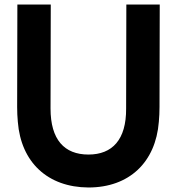

<svg xmlns="http://www.w3.org/2000/svg" viewBox="-20 -832 774 851"><path d="M56 -358C56 -335 57 -314 59 -292C73 -113 191 -2 372 -1C553 -1 670 -113 684 -292C686 -314 687 -335 687 -358L688 -812H540L539 -351C540 -213 478 -147 372 -147C265 -147 204 -213 204 -351L205 -812H57Z"/></svg>

Font: Rabbid Highway Sign IV
Style: Obl
Weight: 400
Foundry: Cannot Into Space Fonts
Version: Version 0.277